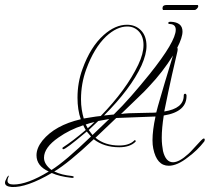

<svg xmlns="http://www.w3.org/2000/svg" viewBox="-161 -640 839 768"><path d="M-114 108Q-141 106 -141 91Q-141 84 -135 74Q-132 65 -125 62Q-131 75 -131 83Q-131 98 -107 98Q-51 98 34 46Q-15 24 -15 -19Q-15 -48 9 -78Q59 -139 162 -163Q149 -201 149 -249Q149 -310 169 -364Q201 -453 254 -500Q300 -541 347 -541Q381 -541 403 -518.5Q425 -496 425 -456Q425 -423 405 -378Q362 -285 255 -178L294 -182Q328 -215 363.5 -255.5Q399 -296 437 -343Q542 -474 542 -521Q542 -543 518 -544Q512 -544 512 -548Q512 -553 522 -553Q569 -551 569 -514Q569 -490 548 -449Q551 -445 549 -436Q540 -399 526.5 -338.5Q513 -278 496 -194Q574 -206 574 -258Q574 -265 580 -265Q583 -265 585 -260Q588 -193 494 -178Q490 -152 488 -130Q486 -108 486 -89Q486 -73 487.5 -60Q489 -47 491 -36Q502 9 531 9Q556 9 593 -25Q600 -31 612 -44.5Q624 -58 643 -78Q651 -86 654 -86Q658 -86 658 -81Q658 -78 656 -74Q642 -56 626 -40.5Q610 -25 591 -11Q548 23 514 23Q466 23 452 -46Q449 -60 449 -79Q449 -119 461 -174Q435 -173 395.5 -171.5Q356 -170 304 -168L221 -89Q258 -58 316 -58Q356 -58 376 -78Q378 -81 381 -78Q383 -75 381 -73Q359 -51 316 -51Q255 -51 214 -83Q113 12 56 46Q85 60 127 64Q134 65 134 68Q134 73 123 71Q77 66 46 52Q-55 111 -114 108ZM174 -166Q188 -168 205 -171Q222 -174 242 -176Q344 -281 392 -381Q413 -425 413 -460Q413 -494 394.5 -514Q376 -534 348 -534Q306 -534 263 -494Q215 -448 184 -363Q163 -306 163 -243Q163 -221 166 -202Q169 -183 174 -166ZM323 -184Q336 -186 354 -187Q372 -188 394 -188Q420 -189 438 -189Q456 -189 464 -190Q470 -214 479 -244Q488 -274 498 -309L531 -418Q490 -352 435 -294Q421 -278 392.5 -251Q364 -224 323 -184ZM209 -100 276 -164 232 -156 194 -120Q198 -115 201.5 -110Q205 -105 209 -100ZM190 -127Q197 -133 203.5 -139Q210 -145 217 -152Q208 -150 199 -147.5Q190 -145 182 -142ZM45 40Q72 23 111.5 -10.5Q151 -44 203 -94Q194 -104 186 -114L179 -108Q102 -43 92 -43Q89 -43 89 -46Q88 -48 90 -50Q129 -75 182 -120Q177 -128 172 -139Q117 -121 73 -90Q15 -50 15 -9Q15 17 45 40ZM491 -600Q489 -604 489 -607Q489 -620 505 -620H630Q632 -618 632 -615Q632 -611 627 -605.5Q622 -600 617 -600Z"/></svg>

Font: Passions Conflict
Style: Regular
Weight: 400
Designer: Robert E. Leuschke
Foundry: Robert E. Leuschke
Version: Version 1.010; ttfautohint (v1.8.3)